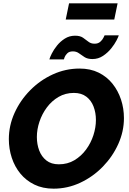

<svg xmlns="http://www.w3.org/2000/svg" viewBox="-20 -1125 773 1151"><path d="M301 6Q236 6 186 -18.5Q136 -43 102 -84.5Q68 -126 50.5 -179.5Q33 -233 33 -291Q33 -372 67 -447.5Q101 -523 160.5 -583.5Q220 -644 296.5 -679Q373 -714 457 -714Q522 -714 571.5 -689.5Q621 -665 654.5 -623Q688 -581 705.5 -528Q723 -475 723 -417Q723 -337 689 -261.5Q655 -186 596 -125.5Q537 -65 461 -29.5Q385 6 301 6ZM333 -140Q385 -140 426 -164.5Q467 -189 496 -228.5Q525 -268 540 -314.5Q555 -361 555 -406Q555 -449 541 -486Q527 -523 497.5 -545.5Q468 -568 423 -568Q372 -568 331 -544Q290 -520 261 -481Q232 -442 216.5 -395.5Q201 -349 201 -304Q201 -260 215 -223Q229 -186 258 -163Q287 -140 333 -140ZM534 -771Q505 -771 487 -782.5Q469 -794 453.5 -805.5Q438 -817 417 -817Q395 -817 383.5 -805.5Q372 -794 367.5 -782.5Q363 -771 363 -769H276Q279 -781 290.5 -804Q302 -827 321.5 -851.5Q341 -876 368.5 -893.5Q396 -911 430 -911Q460 -911 477.5 -899Q495 -887 510 -875Q525 -863 547 -863Q568 -863 581 -874.5Q594 -886 600 -898.5Q606 -911 607 -913H692Q690 -905 678.5 -882.5Q667 -860 646.5 -834.5Q626 -809 597.5 -790Q569 -771 534 -771ZM374 -1008 394 -1105H685L665 -1008Z"/></svg>

Font: Raleway ExtraBold
Style: Italic
Weight: 800
Italic angle: -12°
Designer: Matt McInerney, Pablo Impallari, Rodrigo Fuenzalida
Foundry: Matt McInerney, Pablo Impallari, Rodrigo Fuenzalida
Version: Version 4.026